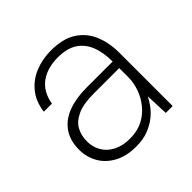

<svg xmlns="http://www.w3.org/2000/svg" viewBox="-140 -645 787 787"><g transform="rotate(-45 253.5 -251.0)"><path d="M224 12Q167 12 127.5 -10Q88 -32 68.5 -67.5Q49 -103 49 -144Q49 -198 74 -233.5Q99 -269 144.5 -286Q190 -303 250 -303H402Q402 -357 386.5 -395Q371 -433 339 -453.5Q307 -474 255 -474Q194 -474 154 -445Q114 -416 104 -357H57Q64 -410 92.5 -445Q121 -480 163.5 -497Q206 -514 255 -514Q324 -514 366 -487Q408 -460 427.5 -413.5Q447 -367 447 -308V0H407L403 -100Q395 -84 381 -64.5Q367 -45 345.5 -28Q324 -11 294.5 0.5Q265 12 224 12ZM229 -29Q272 -29 304 -45.5Q336 -62 358 -89.5Q380 -117 391 -149Q402 -181 402 -212V-265H253Q194 -265 159.5 -249Q125 -233 110.5 -206.5Q96 -180 96 -145Q96 -113 111.5 -86.5Q127 -60 157 -44.5Q187 -29 229 -29Z"/></g></svg>

Font: DM Sans 16pt ExtraLight
Style: Regular
Weight: 250
Version: Version 4.004;gftools[0.9.30]